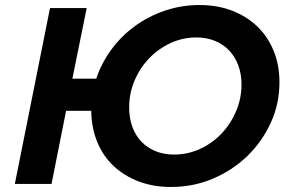

<svg xmlns="http://www.w3.org/2000/svg" viewBox="-20 -732 1154 764"><path d="M179 -700H325L268 -419H363Q384 -482 424 -536Q464 -590 518 -629Q572 -668 637.5 -690Q703 -712 774 -712Q845 -712 903.5 -689.5Q962 -667 1004 -626.5Q1046 -586 1069 -529.5Q1092 -473 1092 -404Q1092 -319 1057.5 -243.5Q1023 -168 964 -111Q905 -54 827 -21Q749 12 661 12Q590 12 532 -10Q474 -32 432 -71.5Q390 -111 367 -167Q344 -223 343 -291H243L185 0H39ZM673 -117Q727 -117 776 -139.5Q825 -162 861.5 -200.5Q898 -239 919.5 -289.5Q941 -340 941 -396Q941 -438 928 -472.5Q915 -507 891.5 -531.5Q868 -556 835 -569.5Q802 -583 761 -583Q707 -583 658.5 -560.5Q610 -538 573.5 -500Q537 -462 515.5 -411.5Q494 -361 494 -305Q494 -262 506.5 -227.5Q519 -193 542.5 -168.5Q566 -144 599 -130.5Q632 -117 673 -117Z"/></svg>

Font: Argentum Sans Medium
Style: Italic
Weight: 500
Italic angle: -11°
Designer: Julieta Ulanovsky (font), Cristiano Sobral (main changes and remaster)
Foundry: Julieta Ulanovsky (font), Cristiano Sobral (main changes and remaster)
Version: Version 2.007;June 15, 2022;FontCreator 14.0.0.2814 64-bit; 